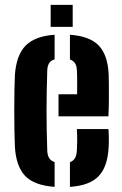

<svg xmlns="http://www.w3.org/2000/svg" viewBox="-20 -749 494 778"><path d="M40.3 -154.4Q39 -181.7 38.4 -221Q37.8 -260.3 37.8 -303Q37.8 -345.6 38.5 -383.1Q39.2 -420.6 40.3 -443.8Q45.8 -525.3 83.6 -564Q121.3 -602.6 201.3 -608.2V-508.4Q185.6 -503.9 178.8 -492.6Q172 -481.4 171.5 -462.9Q170 -417.3 169.3 -377.2Q168.6 -337 168.6 -299.1Q168.6 -261.2 169.3 -222.5Q170 -183.7 171.5 -140.1Q172 -120.2 179 -108.8Q186 -97.4 201.3 -92.3V8.2Q118 2.2 81.5 -36.6Q45.1 -75.4 40.3 -154.4ZM263.4 8.2V-92Q277.7 -97.1 284.1 -108.8Q290.6 -120.4 291.6 -141Q292.6 -156 292.8 -176.7Q293 -197.3 291.5 -226H419.3Q420.4 -216.8 420.9 -193.8Q421.3 -170.8 420.3 -154.4Q416.6 -74.3 380.1 -35.7Q343.7 3 263.4 8.2ZM217.1 -277.7V-367.1H292.5Q292.7 -387.8 292.7 -407.5Q292.7 -427.3 292.5 -442.1Q292.2 -456.9 291.6 -462.9Q291 -481.9 284.1 -492.6Q277.3 -503.2 263.4 -508V-608.2Q343.6 -602.5 379.9 -564.7Q416.3 -526.9 420.3 -448.8Q420.8 -437 421.1 -408.1Q421.4 -379.1 421.2 -343.8Q420.9 -308.4 419.3 -277.7ZM185.3 -640V-729.3H274.6V-640Z"/></svg>

Font: Big Shoulders Stencil Text SC Thin
Style: Regular
Weight: 100
Designer: Patric King
Foundry: XO Type Co
Version: Version 2.001